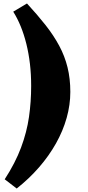

<svg xmlns="http://www.w3.org/2000/svg" viewBox="-20 -859 503 1103"><path d="M384 -331Q384 -257 363 -182Q342 -107 301.5 -35Q261 37 204 102.5Q147 168 76 224L7 171Q68 77 101 -11.5Q134 -100 146.5 -187Q159 -274 159 -365Q159 -432 152 -492Q145 -552 131.5 -606.5Q118 -661 99 -707.5Q80 -754 56 -792L135 -839Q195 -774 241.5 -715Q288 -656 320 -596.5Q352 -537 368 -472Q384 -407 384 -331Z"/></svg>

Font: Literata 18pt Black
Style: Italic
Weight: 900
Italic angle: -2°
Designer: Latin by Veronika Burian and Jose Scaglione. Greek by Irene Vlachou. Cyrillic by Vera Evstafieva
Foundry: TypeTogether
Version: Version 3.103;gftools[0.9.29]